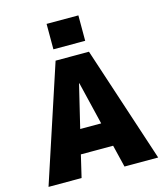

<svg xmlns="http://www.w3.org/2000/svg" viewBox="-136 -1063 1008 1167"><g transform="rotate(-15 368.0 -480.0)"><path d="M268 -800V-960H468V-800ZM300 -290H432L367 -560H365ZM264 -140 231 0H23L263 -730H473L713 0H501L467 -140Z"/></g></svg>

Font: M PLUS 1p Black
Style: Regular
Weight: 900
Version: Version 1.061